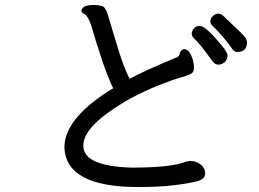

<svg xmlns="http://www.w3.org/2000/svg" viewBox="-20 -746 1040 772"><path d="M858 -486Q870 -486 884 -496Q895 -509 895 -523Q895 -537 859 -578Q805 -642 782 -642Q769 -642 760 -631.5Q751 -621 751 -611Q751 -601 758 -594Q782 -573 835 -499Q845 -486 858 -486ZM934 -537Q973 -537 973 -576Q973 -585 965.5 -596Q958 -607 878 -682Q869 -691 858 -691Q846 -691 836 -682Q826 -673 826 -661Q826 -649 835 -642Q875 -604 914 -549Q922 -537 934 -537ZM535 6Q622 6 682 -1.5Q742 -9 773.5 -17.5Q805 -26 805 -49Q805 -70 787 -84.5Q769 -99 743 -99L728 -96Q670 -72 508 -72Q315 -78 315 -160Q315 -222 416 -294Q501 -356 618 -403Q670 -424 704 -433.5Q738 -443 749 -450Q760 -457 760 -473Q760 -486 756 -503Q743 -549 719 -549Q707 -545 703.5 -532Q700 -519 692 -516Q559 -461 501 -429Q476 -478 449.5 -567Q423 -656 413.5 -687Q404 -718 389.5 -722Q375 -726 356 -726Q314 -726 307 -705Q307 -695 317 -691Q334 -682 346 -646Q398 -467 435 -391Q387 -363 341 -325Q239 -239 239 -153Q245 6 535 6Z"/></svg>

Font: LXGW WenKai TC
Style: Bold
Weight: 700
Designer: LXGW / Fontworks Inc.
Foundry: LXGW / Fontworks Inc.
Version: Version 1.330;April 28, 2024